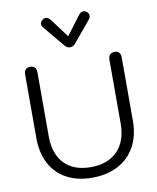

<svg xmlns="http://www.w3.org/2000/svg" viewBox="-104 -1062 944 1151"><g transform="rotate(-10 368.5 -486.0)"><path d="M74 -283V-670Q74 -689 84 -699.5Q94 -710 111 -710Q129 -710 139 -699.5Q149 -689 149 -670V-280Q149 -172 206 -113Q263 -54 366 -54Q470 -54 528.5 -113.5Q587 -173 587 -280V-670Q587 -689 597.5 -699.5Q608 -710 625 -710Q643 -710 652.5 -699.5Q662 -689 662 -670V-283Q662 -195 626 -128.5Q590 -62 522.5 -26Q455 10 364 10Q275 10 209.5 -25Q144 -60 109 -126Q74 -192 74 -283ZM336 -800 230 -927Q220 -940 220 -950Q220 -963 235 -975Q243 -982 254 -982Q269 -982 285 -962L368 -850L452 -962Q466 -982 484 -982Q492 -982 501 -976Q516 -966 516 -950Q516 -937 506 -926L401 -800Q387 -783 368 -783Q350 -783 336 -800Z"/></g></svg>

Font: Kodchasan
Style: Regular
Weight: 400
Version: Version 1.000; ttfautohint (v1.6)